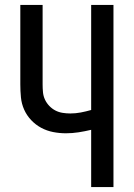

<svg xmlns="http://www.w3.org/2000/svg" viewBox="-20 -755 540 775"><path d="M348 0V-231Q323 -225 297.5 -221Q272 -217 246 -217Q220 -217 194.5 -222Q169 -227 146.5 -239Q124 -251 106 -270Q88 -289 77.5 -312.5Q67 -336 64.5 -362Q62 -388 62 -414V-735H152V-414Q152 -398 153.5 -382.5Q155 -367 161.5 -353Q168 -339 179 -327.5Q190 -316 203.5 -309Q217 -302 232.5 -299.5Q248 -297 264 -297Q285 -297 306 -301Q327 -305 348 -311V-735H438V0Z"/></svg>

Font: Iosevka Term Medium
Style: Regular
Weight: 500
Monospace: yes
Designer: Belleve Invis
Foundry: Belleve Invis
Version: Version 26.3.1